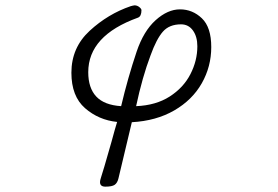

<svg xmlns="http://www.w3.org/2000/svg" viewBox="-20 -533 1040 718"><path d="M374 165Q354 165 354 148Q354 142 357 133Q364 113 397 -3Q411 -55 418 -77Q349 -84 298 -128.5Q247 -173 247 -261Q247 -355 315.5 -418Q384 -481 469 -510L477 -512L483 -513Q493 -513 501 -506.5Q509 -500 509 -495Q509 -472 496 -467Q310 -400 310 -263Q310 -204 340 -172Q370 -140 433 -136Q458 -242 491 -340Q517 -417 562 -457.5Q607 -498 653 -498Q700 -498 735 -464.5Q770 -431 770 -357Q770 -284 734.5 -221.5Q699 -159 631.5 -120Q564 -81 473 -76L423 134Q419 151 409 158Q399 165 374 165ZM718 -360Q718 -396 701.5 -419Q685 -442 657 -442Q613 -442 589 -414.5Q565 -387 543 -326Q512 -244 489 -136Q563 -139 614.5 -172Q666 -205 692 -255.5Q718 -306 718 -360Z"/></svg>

Font: Iansui
Style: Regular
Weight: 400
Designer: But Ko / Fontworks Inc.
Foundry: zi-hi.com / Fontworks Inc.
Version: Version 1.002